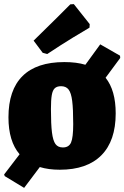

<svg xmlns="http://www.w3.org/2000/svg" viewBox="-24 -814 603 931"><path d="M488 -437Q537 -376 537 -264Q537 -131 467.5 -61Q398 9 266 9Q211 9 169 -4L93 97L-1 40L-4 32L71 -66Q17 -129 17 -245Q17 -378 85.5 -445.5Q154 -513 288 -513Q347 -513 390 -500L462 -599L558 -544L559 -533ZM331 -212Q331 -286 326 -325Q321 -364 308.5 -380Q296 -396 272 -396Q252 -396 241.5 -386Q231 -376 227 -352.5Q223 -329 223 -285Q223 -211 228 -171.5Q233 -132 245 -115.5Q257 -99 281 -99Q310 -99 320.5 -123Q331 -147 331 -212ZM183 -558 139 -617Q205 -681 253.5 -729.5Q302 -778 317 -793L334 -794L411 -697L410 -680Q392 -670 330 -632Q268 -594 205 -552Z"/></svg>

Font: Alegreya SC Black
Style: Regular
Weight: 900
Designer: Juan Pablo del Peral
Foundry: Huerta Tipografica
Version: Version 2.007; ttfautohint (v1.6)